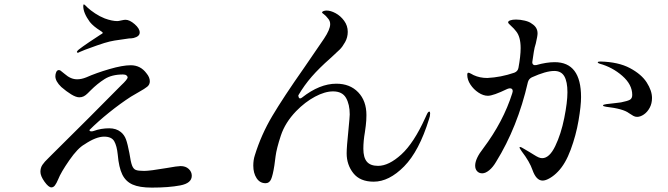

<svg xmlns="http://www.w3.org/2000/svg" viewBox="-20 -832 3040 874"><path d="M330 -596Q330 -599 338 -606Q353 -618 385.5 -640Q418 -662 437 -674Q448 -680 448 -682Q448 -684 443.5 -687.5Q439 -691 437 -692Q405 -712 389 -732Q359 -773 359 -804Q359 -812 362 -812Q364 -812 370.5 -805.5Q377 -799 379 -797Q392 -785 413 -771Q434 -757 457 -748Q490 -736 514 -736Q519 -736 532 -739Q545 -742 551 -742Q570 -742 593 -722Q616 -702 616 -684Q616 -666 588 -659Q578 -657 567 -657Q550 -655 526 -651Q501 -648 479.5 -643Q458 -638 421 -625Q353 -601 342 -595Q338 -592 334 -592Q330 -592 330 -596ZM853 -32Q853 2 800.5 12Q748 22 671 22Q615 22 583.5 8Q552 -6 536.5 -38Q521 -70 516 -128Q512 -168 500 -189Q488 -210 454 -210Q417 -210 365 -175Q334 -158 295.5 -102.5Q257 -47 245 -16Q237 3 230 12Q223 21 214 21Q201 21 182.5 -5Q164 -31 164 -50Q164 -68 173 -81.5Q182 -95 201 -113Q217 -129 217 -129Q293 -204 385 -296Q477 -388 531 -443Q561 -471 561 -480Q561 -484 556 -488.5Q551 -493 540 -493Q489 -493 456 -472Q423 -451 393 -421Q389 -417 379.5 -407.5Q370 -398 361 -393.5Q352 -389 341 -389Q326 -389 304 -402.5Q282 -416 259 -436Q232 -462 232 -485Q232 -495 236 -504Q240 -513 248 -513Q251 -513 255 -511L275 -495Q302 -471 331 -471Q351 -471 373 -480Q418 -500 478 -517.5Q538 -535 575 -535Q620 -535 647 -498Q662 -480 662 -462Q662 -447 650.5 -437.5Q639 -428 612 -413L576 -392Q528 -361 477 -320Q426 -279 387 -240Q388 -234 396 -234Q402 -234 407 -236Q440 -248 477 -248Q509 -248 530 -231Q546 -218 553.5 -197.5Q561 -177 569 -135Q575 -95 581 -79Q587 -63 598 -58.5Q609 -54 636 -54Q662 -54 738 -67Q788 -76 802 -76Q825 -76 839 -63Q853 -50 853 -32Z M1938 -316Q1938 -303 1933 -290Q1888 -144 1819.5 -74.5Q1751 -5 1681 -5Q1619 -5 1588.5 -43.5Q1558 -82 1558 -134Q1558 -163 1566 -239Q1572 -301 1572 -311Q1572 -357 1555 -386.5Q1538 -416 1496 -416Q1459 -416 1414 -392Q1369 -368 1328 -326Q1278 -274 1258.5 -215Q1239 -156 1234.5 -121Q1230 -86 1229 -79Q1222 -34 1214 -16Q1206 2 1189 2Q1163 2 1148 -21Q1133 -44 1133 -78Q1133 -104 1140 -125Q1169 -219 1219.5 -304Q1270 -389 1364 -523Q1429 -617 1455 -656Q1483 -698 1483 -722Q1483 -737 1473 -748Q1463 -761 1454.5 -767Q1446 -773 1446 -775Q1446 -779 1452.5 -781.5Q1459 -784 1467 -784Q1485 -784 1507.5 -772Q1530 -760 1546.5 -737.5Q1563 -715 1563 -687Q1563 -662 1551 -640.5Q1539 -619 1527 -607Q1515 -595 1483 -566Q1433 -522 1399 -483Q1365 -444 1338 -398Q1339 -384 1346 -384Q1350 -384 1355 -388Q1435 -451 1511 -451Q1573 -451 1610.5 -412Q1648 -373 1648 -308Q1648 -283 1645 -259.5Q1642 -236 1641 -230Q1634 -190 1634 -155Q1634 -115 1650 -96Q1666 -77 1701 -77Q1750 -77 1807 -129Q1864 -181 1916 -296Q1918 -300 1921.5 -308Q1925 -316 1928 -320Q1931 -324 1934 -324Q1938 -324 1938 -316Z M2625 -390Q2625 -350 2613.5 -283Q2602 -216 2578 -151Q2554 -86 2520 -51Q2503 -33 2483.5 -21.5Q2464 -10 2450 -10Q2421 -10 2404 -58Q2391 -96 2355 -143Q2345 -157 2345 -161Q2345 -163 2348 -163Q2352 -163 2367 -153.5Q2382 -144 2390 -140Q2397 -136 2409.5 -128Q2422 -120 2431 -116Q2440 -112 2448 -112Q2481 -112 2507.5 -167Q2534 -222 2548.5 -294.5Q2563 -367 2563 -412Q2563 -460 2549 -484.5Q2535 -509 2503 -509Q2465 -509 2401 -480Q2387 -473 2383 -458Q2336 -253 2238 -95Q2224 -71 2207 -57Q2190 -43 2175 -43Q2161 -43 2152 -52.5Q2143 -62 2143 -78Q2143 -110 2180 -157Q2271 -278 2312 -408Q2314 -414 2314 -417Q2314 -430 2301 -430Q2297 -430 2289 -427Q2225 -396 2201 -396Q2180 -396 2158 -410.5Q2136 -425 2121.5 -447Q2107 -469 2107 -491Q2107 -501 2112 -501Q2116 -501 2124 -496.5Q2132 -492 2136 -490Q2164 -477 2198 -477Q2260 -480 2321 -501Q2337 -507 2340 -523Q2350 -577 2350 -613Q2350 -665 2329 -690Q2320 -702 2306.5 -714Q2293 -726 2293 -730Q2293 -736 2303 -739.5Q2313 -743 2329 -743Q2348 -743 2369 -738Q2390 -733 2401 -724Q2427 -708 2427 -680Q2427 -668 2419 -634Q2413 -616 2410 -596L2404 -556L2403 -549Q2403 -541 2408 -537.5Q2413 -534 2422 -536Q2468 -549 2505 -549Q2625 -549 2625 -390ZM2948 -386Q2948 -361 2937.5 -341.5Q2927 -322 2911 -311Q2895 -300 2880 -300Q2871 -300 2863 -304.5Q2855 -309 2843 -317Q2817 -337 2739 -346Q2725 -348 2725 -352Q2725 -356 2740 -358L2783 -363L2807 -366Q2837 -372 2847.5 -378Q2858 -384 2858 -400Q2858 -447 2813 -486.5Q2768 -526 2710 -542Q2701 -545 2701 -548Q2701 -552 2713 -552Q2795 -550 2847.5 -522Q2900 -494 2924 -456.5Q2948 -419 2948 -386Z"/></svg>

Font: Shippori Mincho B1 Medium
Style: Regular
Weight: 500
Designer: FONTDASU
Foundry: FONTDASU / Google Inc. / but / Adobe
Version: Version 3.110; ttfautohint (v1.8.3)